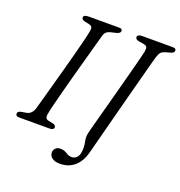

<svg xmlns="http://www.w3.org/2000/svg" viewBox="-152 -829 1065 1133"><g transform="rotate(20 380.5 -263.0)"><path d="M182.5 -82.5Q178 -63 182.2 -53Q186.5 -43 202 -40.5L227.5 -35.5Q247.5 -30.5 247.5 -16.5Q247.5 -8.5 239.8 -4.2Q232 0 221 0H30.5Q17.5 0 12.8 -4Q8 -8 8 -15.5Q7 -31 30.5 -35.5L60 -40.5Q93 -46 105.5 -83.5Q111 -102 122 -142Q133 -182 147.5 -234.5Q162 -287 177.8 -344.2Q193.5 -401.5 207.8 -455.5Q222 -509.5 232.8 -552.2Q243.5 -595 247.5 -618Q251.5 -636 248 -645.5Q244.5 -655 228.5 -658.5L201 -664.5Q180 -669.5 180 -683.5Q180 -700 214.5 -700H401.5Q414 -700 418.5 -696.5Q423 -693 423 -686Q423 -671 398 -665L366.5 -657.5Q334.5 -651 326 -623.5Q319 -598.5 306.5 -553Q294 -507.5 278.5 -451.5Q263 -395.5 247 -336.8Q231 -278 217.2 -225.5Q203.5 -173 194 -135Q184.5 -97 182.5 -82.5ZM666 -609Q662.5 -598.5 651.2 -555.8Q640 -513 623.2 -450.5Q606.5 -388 587.8 -316.5Q569 -245 551 -175.8Q533 -106.5 518.2 -50.5Q503.5 5.5 495.5 36.5Q479 108 441 141.2Q403 174.5 349 174.5Q314.5 174.5 298 160.8Q281.5 147 281.5 127.5Q281.5 112 292.5 100.8Q303.5 89.5 323.5 89.5Q345 89.5 363.8 101.8Q382.5 114 400.5 114Q419.5 114 434 97.8Q448.5 81.5 448.5 40Q448.5 19 442.8 -7.2Q437 -33.5 448.5 -71Q449.5 -75.5 457.2 -104.5Q465 -133.5 477.2 -178.8Q489.5 -224 504 -277.8Q518.5 -331.5 533 -386.2Q547.5 -441 560.2 -489Q573 -537 581.5 -570.8Q590 -604.5 592.5 -616Q596.5 -638 592.5 -647Q588.5 -656 570.5 -659L538 -664.5Q518 -669 518 -682.5Q518 -700 548 -700H739.5Q761 -700 761 -685.5Q761 -671.5 740 -665.5L711 -657.5Q692.5 -652.5 683.2 -643.5Q674 -634.5 666 -609Z"/></g></svg>

Font: Fraunces 9pt S050 Light
Style: Italic
Weight: 300
Italic angle: -16°
Version: Version 1.000; ttfautohint (v1.8.3)